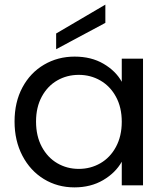

<svg xmlns="http://www.w3.org/2000/svg" viewBox="-20 -802 716 831"><path d="M43 -276Q43 -360 77 -423.5Q111 -487 170.5 -522Q230 -557 303 -557Q375 -557 428 -526Q481 -495 507 -448V-548H599V0H507V-102Q480 -54 426.5 -22.5Q373 9 302 9Q229 9 170 -27Q111 -63 77 -128Q43 -193 43 -276ZM507 -275Q507 -337 482 -383Q457 -429 414.5 -453.5Q372 -478 321 -478Q270 -478 228 -454Q186 -430 161 -384Q136 -338 136 -276Q136 -213 161 -166.5Q186 -120 228 -95.5Q270 -71 321 -71Q372 -71 414.5 -95.5Q457 -120 482 -166.5Q507 -213 507 -275ZM436 -703 223 -589V-657L436 -782Z"/></svg>

Font: DVN-Poppins
Style: Regular
Weight: 400
Designer: Ninad Kale (Devanagari), Jonny Pinhorn (Latin)
Foundry: Indian Type Foundry
Version: 4.004